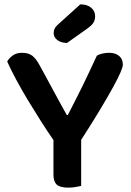

<svg xmlns="http://www.w3.org/2000/svg" viewBox="-20 -853 602 880"><path d="M352 -212V-1Q344 1 327.5 4Q311 7 293 7Q255 7 240 -7Q225 -21 225 -53V-211Q198 -250 168 -297Q138 -344 109 -392Q80 -440 55 -486.5Q30 -533 13 -571Q21 -586 38 -598.5Q55 -611 81 -611Q110 -611 127.5 -598Q145 -585 162 -553Q170 -539 187.5 -506.5Q205 -474 224.5 -438Q244 -402 261.5 -370Q279 -338 286 -326H291Q310 -363 327 -396.5Q344 -430 360 -462.5Q376 -495 391.5 -528.5Q407 -562 424 -598Q436 -605 451.5 -608Q467 -611 481 -611Q508 -611 525.5 -597Q543 -583 543 -557Q543 -546 532 -520.5Q521 -495 498 -453Q475 -411 439 -351Q403 -291 352 -212ZM348 -833Q380 -833 398 -817.5Q416 -802 416 -779Q416 -762 408.5 -749.5Q401 -737 380 -722L287 -656Q258 -657 242 -670Q226 -683 226 -701Q226 -712 230 -721Q234 -730 245 -740Z"/></svg>

Font: Baloo 2 Latin SemiBold
Style: Regular
Weight: 400
Designer: Sarang Kulkarni and Ek Type
Foundry: Ek Type
Version: Version 1.001